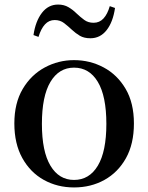

<svg xmlns="http://www.w3.org/2000/svg" viewBox="-20 -807 652 843"><path d="M305 16Q232 16 172.5 -17Q113 -50 78 -113Q43 -176 43 -265Q43 -354 79.5 -416Q116 -478 176 -510.5Q236 -543 305 -543Q375 -543 435 -511Q495 -479 531.5 -417Q568 -355 568 -265Q568 -175 533 -112.5Q498 -50 438.5 -17Q379 16 305 16ZM305 -17Q372 -17 409.5 -79.5Q447 -142 447 -263Q447 -385 409.5 -447.5Q372 -510 305 -510Q239 -510 201.5 -447.5Q164 -385 164 -263Q164 -142 201.5 -79.5Q239 -17 305 -17ZM127 -653Q136 -714 164 -750.5Q192 -787 235 -787Q261 -787 280.5 -775.5Q300 -764 315 -749Q333 -732 350 -719.5Q367 -707 391 -707Q417 -707 434.5 -726Q452 -745 462 -780L485 -772Q476 -710 448 -674.5Q420 -639 377 -639Q349 -639 330.5 -650Q312 -661 296 -676Q279 -692 261.5 -705.5Q244 -719 220 -719Q195 -719 177.5 -700Q160 -681 149 -645Z"/></svg>

Font: Noto Serif SC ExtraLight SemiBold
Style: Regular
Weight: 600
Version: Version 2.002-H1;hotconv 1.1.0;makeotfexe 2.6.0